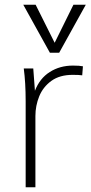

<svg xmlns="http://www.w3.org/2000/svg" viewBox="-20 -788 381 808"><path d="M329 -509 326 -471Q314 -473 286 -473Q231 -473 196 -447.5Q161 -422 145 -382.5Q129 -343 129 -300V0H88V-362Q88 -440 80 -500H120L127 -406Q147 -458 189.5 -485Q232 -512 287 -512Q315 -512 329 -509ZM289 -768H341L229 -566H190L78 -768H130L210 -608Z"/></svg>

Font: MuliDisplayVN ExtraLight
Style: Regular
Weight: 200
Designer: Vernon Adams
Foundry: Vernon Adams
Version: Version 2.100